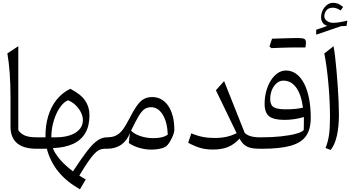

<svg xmlns="http://www.w3.org/2000/svg" viewBox="-20 -1077 2544 1390"><path d="M112.5 -742.5 33.3 -690.6Q44.5 -626.7 50.2 -548Q56 -469.2 56 -376.2V-161.3Q56 -118.7 68.7 -88.3Q81.4 -57.9 105.9 -38.3Q130.3 -18.7 165.4 -9.4Q200.5 0 245.1 0H245.6V-82.9H245.1Q187 -82.9 157.1 -97.2Q127.1 -111.5 112.5 -134.9Z M472.6 -351Q502.1 -339.8 526.3 -316.6Q550.5 -293.4 565.2 -264.6Q580 -235.9 580 -207.9Q580 -150.9 527.4 -116.9Q474.9 -82.9 381.2 -82.9H351.6Q351.6 -141.4 367.7 -197.7Q383.7 -254 411.3 -295.5Q438.9 -337 472.6 -351ZM488.8 -434.1Q431.2 -406.3 390.5 -355.9Q349.9 -305.6 329 -236.4Q308 -167.2 309.2 -82.9H245.6Q237.8 -82.9 233.9 -75.3Q230 -67.6 230 -51V-31.9Q230 -15.3 233.9 -7.6Q237.8 0 245.6 0Q266 0 283.2 -0.1Q300.5 -0.2 319.1 -0.2Q343.8 93.8 402.9 166.1Q461.9 238.3 558.7 293.6L600.9 221.7Q588.1 215 575.5 207.5Q562.9 200 554.3 193.8Q590.2 134.5 616 96.6Q641.7 58.8 661.9 37.5Q682 16.3 699.3 8.2Q716.6 0 735.6 0H754.6V-82.9H754.2Q718.2 -82.9 684.4 -59.1Q650.6 -35.4 609.3 18.5Q567.9 72.3 508.3 163.6Q445.7 116.4 408.9 70.9Q372 25.4 363.1 -4.9Q449.6 -8 508.5 -35.1Q567.5 -62.2 597.6 -114Q627.8 -165.7 627.8 -242.8Q627.8 -303.4 596.1 -349.4Q564.5 -395.5 488.8 -434.1Z M1073.9 -300.8Q1125.3 -300.8 1158.2 -246.6Q1191.2 -192.4 1194.6 -102.6Q1177.3 -89.7 1151 -83.3Q1124.8 -76.9 1090.6 -76.9Q1039.4 -76.9 994.7 -92.3Q950.1 -107.7 929 -131.5Q962.7 -202.2 985 -238.5Q1007.2 -274.8 1027.2 -287.8Q1047.2 -300.8 1073.9 -300.8ZM1081.8 -374.3Q1047.9 -374.3 1022.2 -360.6Q996.5 -347 971.2 -311.8Q946 -276.5 912.7 -211.2Q887.9 -162.4 865.7 -134.5Q843.5 -106.5 817.4 -94.7Q791.3 -82.9 754.9 -82.9Q747.1 -82.9 743.2 -75.3Q739.3 -67.6 739.3 -51V-31.9Q739.3 -15.3 743.2 -7.6Q747.1 0 754.9 0Q815.9 0 858.4 -30Q900.9 -60 920.3 -114.1L912.5 -41.5Q946.7 -18.4 989.6 -6.2Q1032.5 6.1 1078.2 6.1Q1106.6 6.1 1133.2 0.8Q1159.9 -4.4 1176.1 -13.2Q1184.2 -17.6 1193.3 -28.1Q1202.5 -38.7 1211.2 -53.1Q1219.9 -67.4 1226.9 -82.9Q1233.9 -98.4 1238 -112.8Q1242.1 -127.2 1242.1 -137.8Q1242.1 -189.9 1231.2 -233.4Q1220.3 -277 1199.6 -308.4Q1178.8 -339.9 1149.2 -357.1Q1119.5 -374.3 1081.8 -374.3Z M1693 -113Q1657.9 -95 1619.4 -86.6Q1580.8 -78.1 1533.5 -78.1Q1487.3 -78.1 1446.4 -86.2Q1405.5 -94.3 1365.3 -112L1342.2 -43.5Q1394.2 -15.8 1433.7 -5.1Q1473.1 5.6 1522 5.6Q1587.3 5.6 1632 -13.3Q1676.8 -32.2 1714.6 -73.7Q1727.6 -47.4 1746.1 -30.9Q1764.7 -14.5 1792.4 -7.2Q1820.2 0 1859.6 0H1860.1V-82.9H1859.6Q1783.5 -82.9 1751.6 -114.9L1602.5 -489.8L1543 -423.6Z M2229.7 -223.1Q2229.7 -301.9 2217.2 -365.3Q2204.6 -428.7 2181 -473.6Q2157.4 -518.6 2124.2 -542.5Q2091 -566.5 2050 -566.5Q2018.2 -566.5 1990.4 -547.5Q1962.6 -528.5 1941.3 -495.2Q1920 -461.8 1907.9 -418.1Q1895.7 -374.4 1895.7 -324.9Q1895.7 -261.5 1928.3 -235.3Q1960.8 -209.1 2039.4 -209.1Q2074.9 -209.1 2111.2 -214.5Q2147.5 -219.8 2180 -229.9Q2180.1 -208.1 2179.9 -182.7Q2179.8 -157.3 2178.9 -135.7Q2166.9 -120.8 2123.3 -108.9Q2079.8 -97 2015.3 -89.9Q1950.8 -82.9 1875.4 -82.9H1859.9Q1852 -82.9 1848.1 -75.2Q1844.3 -67.4 1844.3 -51V-31.9Q1844.3 -15.5 1848.1 -7.8Q1852 0 1859.9 0H1876.7Q2006.3 0 2083.9 -21.8Q2161.4 -43.6 2195.5 -92.5Q2229.7 -141.5 2229.7 -223.1ZM2173.2 -297.7Q2149.1 -291.7 2117.9 -288.6Q2086.7 -285.6 2048.9 -285.6Q1984.6 -285.6 1960.3 -301.7Q1936.1 -317.8 1936.1 -359.5Q1936.1 -396.5 1948.9 -426.7Q1961.7 -456.9 1983.4 -475.1Q2005.1 -493.3 2031.2 -493.3Q2087.8 -493.3 2124.4 -442.9Q2161 -392.5 2173.2 -297.7ZM2140.6 -733.6Q2156.1 -733.6 2166 -733.6Q2175.8 -733.6 2181.7 -733.6Q2187.5 -733.6 2190.9 -733.5Q2193.1 -742.5 2194 -752.5Q2194.8 -762.5 2194.8 -769.7Q2194.8 -788.8 2183.3 -795.3Q2171.7 -801.7 2136.5 -801.7Q2102 -792.3 2067.6 -782.1Q2033.1 -772 1998.9 -761.9Q1964.8 -751.8 1930.9 -741.4Q1934.3 -738.2 1937.5 -734.9Q1940.7 -731.7 1944 -728.6Q1975.1 -729.9 2008.6 -731.1Q2042.2 -732.3 2075.7 -733Q2109.2 -733.6 2140.6 -733.6ZM1944 -728.6Q1976.3 -740.4 2008.4 -752.3Q2040.5 -764.2 2072.6 -776.7Q2104.6 -789.3 2136.5 -801.7Q2126.9 -801.7 2106.9 -801.4Q2086.9 -801 2060.7 -800.2Q2034.5 -799.3 2005.6 -798.6Q1976.6 -797.9 1949.5 -796.8Q1944.8 -783.2 1940.2 -769.6Q1935.7 -756 1930.9 -741.4Q1934.3 -738.2 1937.5 -734.9Q1940.7 -731.7 1944 -728.6Z M2394.8 -742.5 2327.8 -689.8Q2337.4 -643.1 2344.8 -586.3Q2352.3 -529.4 2357.8 -467.8Q2363.3 -406.1 2366.1 -345.3Q2369 -284.5 2369 -229.9Q2369 -149.3 2361.7 -98.8Q2354.3 -48.4 2336.7 -5.9L2373.8 8.6Q2403.8 -28.2 2418.7 -93.8Q2433.7 -159.4 2433.7 -248.1Q2433.7 -287.1 2431.5 -339Q2429.3 -390.9 2425.4 -448.3Q2421.5 -505.7 2416.6 -561.7Q2411.8 -617.7 2406.2 -664.8Q2400.6 -711.9 2394.8 -742.5ZM2328 -959.6Q2328 -984.5 2343.6 -1002.8Q2359.2 -1021.2 2388.7 -1021.2Q2401.7 -1021.2 2415.4 -1016.9Q2429.2 -1012.6 2446 -1001.4L2464.2 -1026.4Q2441 -1045.3 2424.8 -1051Q2408.7 -1056.6 2388.6 -1056.6Q2372.5 -1056.6 2357.4 -1048.2Q2342.2 -1039.7 2330.2 -1024.9Q2318.3 -1010.2 2311.4 -991.8Q2304.5 -973.5 2304.5 -953.2Q2304.5 -929.8 2315.8 -913Q2327.1 -896.3 2350 -889.6L2269.1 -861.5V-826L2449.5 -887.6L2488.7 -889.1L2494.8 -927.6Q2463.7 -920.2 2437.1 -916Q2410.5 -911.8 2391.9 -911.8Q2366.5 -911.8 2347.2 -925.3Q2328 -938.7 2328 -959.6Z"/></svg>

Font: Pinar-VF
Style: Regular
Weight: 300
Designer: Amin Abedi
Version: Version 3.0